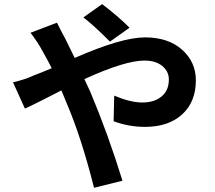

<svg xmlns="http://www.w3.org/2000/svg" viewBox="-20 -850 1040 930"><path d="M607.4 -715.8 512.7 -648.4Q430.7 -730.5 383.8 -765.6L474.6 -830.1Q550.8 -772.5 607.4 -715.8ZM127.9 -691.4 255.9 -740.2Q288.1 -675.8 295.9 -663.1Q334 -585.9 341.8 -569.3Q568.4 -668.9 682.6 -668.9Q794.9 -668.9 861.8 -609.4Q928.7 -549.8 928.7 -460.9Q928.7 -356.4 862.3 -295.9Q795.9 -235.4 681.6 -235.4Q604.5 -235.4 530.3 -262.7L533.2 -386.7Q612.3 -353.5 668.9 -353.5Q727.5 -353.5 762.7 -382.8Q797.9 -412.1 797.9 -464.8Q797.9 -503.9 766.1 -530.3Q734.4 -556.6 679.7 -556.6Q585 -556.6 388.7 -466.8L417 -406.2Q502.9 -202.1 573.2 25.4L435.5 59.6Q374 -184.6 302.7 -350.6L277.3 -412.1Q251 -398.4 212.4 -378.9Q173.8 -359.4 146.5 -345.7Q119.1 -332 100.6 -324.2L43 -451.2Q104.5 -465.8 140.6 -483.4Q169.9 -494.1 230.5 -519.5Q218.8 -543.9 185.5 -603.5Q166 -640.6 127.9 -691.4Z"/></svg>

Font: GenEi Gothic M Regular
Style: Bold
Weight: 700
Designer: o_tamon (Modified); [Source Han Sans]
Ryoko NISHIZUKA  (kana & ideographs); Paul D. Hunt (Latin, Greek & Cyrillic); Wenl
Version: Version 1.1a;Original Version 1.004